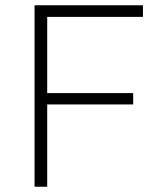

<svg xmlns="http://www.w3.org/2000/svg" viewBox="-20 -708 602 728"><path d="M111 0V-688H522V-644H159V-355H485V-312H159V0Z"/></svg>

Font: Saira ExtraLight
Style: Regular
Weight: 200
Designer: Hector Gatti with collaboration of the Omnibus-Type team
Foundry: Omnibus-Type
Version: Version 1.100; ttfautohint (v1.8.3)